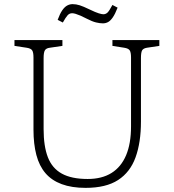

<svg xmlns="http://www.w3.org/2000/svg" viewBox="-20 -895 841 929"><path d="M394 14Q327 14 278.5 -4Q230 -22 200 -57Q170 -92 156 -145Q142 -198 142 -268V-617Q142 -642 135.5 -651.5Q129 -661 109 -664L50 -673V-701H282V-673L221 -664Q204 -662 197.5 -652Q191 -642 191 -614V-270Q191 -188 211.5 -134.5Q232 -81 279 -55Q326 -29 404 -29Q473 -29 519.5 -58Q566 -87 590 -143.5Q614 -200 614 -284V-617Q614 -642 607.5 -651.5Q601 -661 581 -664L524 -673V-701H751V-673L691 -664Q673 -661 667.5 -651Q662 -641 662 -614V-307Q662 -206 636 -134Q610 -62 551.5 -24Q493 14 394 14ZM478 -782Q463 -782 444.5 -786.5Q426 -791 401 -804Q384 -813 370 -819Q356 -825 346 -828Q336 -831 329 -831Q316 -831 307 -821Q298 -811 284 -786L259 -799Q270 -829 281.5 -845.5Q293 -862 305.5 -868.5Q318 -875 331 -875Q348 -875 365.5 -869.5Q383 -864 414 -849Q443 -835 458 -830.5Q473 -826 480 -826Q491 -826 499.5 -833.5Q508 -841 524 -871L549 -858Q537 -827 525.5 -810.5Q514 -794 502.5 -788Q491 -782 478 -782Z"/></svg>

Font: Literata ExtraLight
Style: Regular
Weight: 250
Designer: Latin by Veronika Burian and Jose Scaglione. Greek by Irene Vlachou. Cyrillic by Vera Evstafieva.
Foundry: TypeTogether
Version: Version 3.103;gftools[0.9.29]